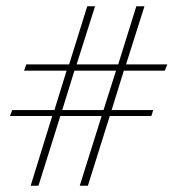

<svg xmlns="http://www.w3.org/2000/svg" viewBox="-20 -594 589 614"><path d="M78 0 147 -223H12L19 -242H154L193 -368H57L64 -388H201L259 -574H284L225 -388H358L416 -574H442L383 -388H515L507 -368H376L337 -242H470L464 -223H331L261 0H235L305 -223H173L103 0ZM311 -242 351 -368H218L179 -242Z"/></svg>

Font: Smooch Sans Thin Light
Style: Regular
Weight: 300
Version: Version 1.010